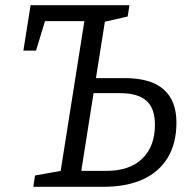

<svg xmlns="http://www.w3.org/2000/svg" viewBox="-20 -718 747 738"><path d="M108 0 114.7 -43.5 225.3 -63.2 211.3 -49.2 306.6 -651.5 320.9 -636.8H136.8L158.2 -654.2L118.5 -523.5H69.9L97.6 -698H477.5L470.8 -654.5L369.5 -631.5L385.6 -650.2L346.3 -402L333.6 -417.8H459.5Q558.9 -417.8 608.5 -374.7Q658.2 -331.7 658.2 -246.7Q658.2 -167 624.7 -111.9Q591.2 -56.7 528.6 -28.3Q466.1 0 378.7 0ZM290 -45.8 274.9 -61.2H388.8Q478.7 -61.2 527.1 -108.5Q575.5 -155.8 575.5 -238Q575.5 -301.9 542.7 -330.9Q510 -359.9 441.7 -359.9H324.2L341.9 -374.6Z"/></svg>

Font: Bitter Thin
Style: Italic
Weight: 100
Italic angle: -9°
Designer: Sol Matas, and Bitter project Authors
Foundry: Sol Matas
Version: Version 2.002